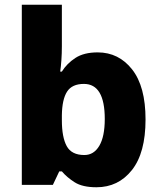

<svg xmlns="http://www.w3.org/2000/svg" viewBox="-20 -780 678 810"><path d="M241 -585Q241 -555 239 -526.5Q237 -498 234 -478H241Q262 -512 298 -535.5Q334 -559 392 -559Q481 -559 537.5 -487Q594 -415 594 -276Q594 -135 536.5 -62.5Q479 10 387 10Q328 10 295 -11Q262 -32 241 -57H230L203 0H72V-760H241ZM334 -426Q284 -426 263 -393.5Q242 -361 241 -294V-273Q241 -201 261.5 -163.5Q282 -126 336 -126Q376 -126 399 -165Q422 -204 422 -278Q422 -426 334 -426Z"/></svg>

Font: Noto Sans Gujarati ExtraBold
Style: Regular
Weight: 800
Designer: Jelle Bosma - Monotype Design Team, Universal Thirst
Foundry: Monotype Imaging Inc.
Version: Version 2.106; ttfautohint (v1.8.4.7-5d5b)